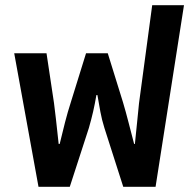

<svg xmlns="http://www.w3.org/2000/svg" viewBox="-20 -723 744 743"><path d="M129 0 35 -517H160L189 -324Q191 -308 196.5 -262Q202 -216 207 -166H211Q221 -208 231.5 -249Q242 -290 254 -327L313 -517H397L456 -327Q467 -290 477.5 -249Q488 -208 499 -166H502Q507 -218 511.5 -259Q516 -300 518 -324L569 -703H692L582 0H457L384 -228Q374 -260 368.5 -290Q363 -320 357 -355H353Q347 -320 340.5 -291.5Q334 -263 324 -228L250 0Z"/></svg>

Font: Noto Sans Thai UI SemBd
Style: Regular
Weight: 600
Designer: Monotype Design Team
Foundry: Monotype Imaging Inc.
Version: Version 2.000;GOOG;noto-source:20170915:90ef993387c0